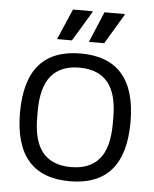

<svg xmlns="http://www.w3.org/2000/svg" viewBox="-53 -767 661 824"><g transform="rotate(5 278.0 -355.5)"><path d="M170.9 -590.8 228 -723.1H312L313 -720.2L234.9 -590.8ZM308.1 -590.8 363.8 -723.1H450.2L451.2 -720.2L374 -590.8ZM277.8 12.2Q40 12.2 40 -263.2Q40 -538.1 277.8 -538.1Q516.1 -538.1 516.1 -263.2Q516.1 12.2 277.8 12.2ZM277.8 -48.8Q358.9 -48.8 399.9 -97.7Q440.9 -146.5 440.9 -251V-274.9Q440.9 -378.9 399.9 -428Q358.9 -477.1 277.8 -477.1Q197.3 -477.1 156.2 -428Q115.2 -378.9 115.2 -274.9V-251Q115.2 -146.5 156.2 -97.7Q197.3 -48.8 277.8 -48.8Z"/></g></svg>

Font: Archivo Light
Style: Regular
Weight: 300
Designer: Hector Gatti
Foundry: Omnibus-Type
Version: Version 2.001